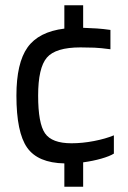

<svg xmlns="http://www.w3.org/2000/svg" viewBox="-20 -683 483 725"><path d="M294 -70V22H223V-66Q123 -68 82.5 -125.5Q42 -183 42 -322Q42 -445 84 -504Q126 -563 223 -575V-663H294V-578Q323 -577 346 -575.5Q369 -574 397 -570V-497Q360 -502 336.5 -503Q313 -504 284 -504Q190 -504 157 -465.5Q124 -427 124 -322Q124 -217 150 -179.5Q176 -142 250 -142Q291 -142 335 -150.5Q379 -159 410 -172V-103Q394 -93 362.5 -84Q331 -75 294 -70Z"/></svg>

Font: Blinker
Style: Regular
Weight: 400
Designer: Juergen Huber
Foundry: supertype
Version: Version 1.017;hotconv 1.0.117;makeotfexe 2.5.65602